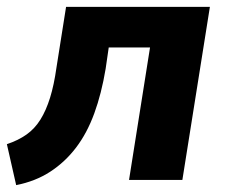

<svg xmlns="http://www.w3.org/2000/svg" viewBox="-22 -523 666 558"><path d="M25 15 -2 -104Q31 -115 55 -132Q79 -149 95.5 -175.5Q112 -202 123.5 -239Q135 -276 142 -326L170 -503H588L508 0H353L414 -385H294L285 -323Q273 -251 252 -193.5Q231 -136 199 -94Q167 -52 124 -24Q81 4 25 15Z"/></svg>

Font: Nunito Sans 7pt SemiCondensed ExtraBold
Style: Italic
Weight: 800
Width: 4
Italic angle: -9°
Designer: Vernon Adams
Foundry: Vernon Adams
Version: Version 3.101;gftools[0.9.27]